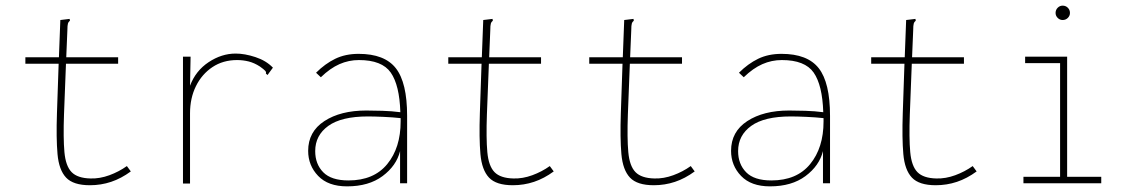

<svg xmlns="http://www.w3.org/2000/svg" viewBox="-20 -650 4040 681"><path d="M299 7Q240 7 214.5 -20Q189 -47 184 -103.5Q179 -160 182 -248L188 -424H70V-447H189L194 -579L219 -582L227 -583L228 -576Q223 -573 221 -566.5Q219 -560 219 -543L215 -447H399V-424H214L207 -244Q204 -160 208.5 -110.5Q213 -61 234 -39.5Q255 -18 301 -17Q334 -16 368 -28.5Q402 -41 430 -61L444 -42Q410 -17 374 -5Q338 7 299 7Z M629 -449H656L654 -346Q674 -399 720 -429.5Q766 -460 816 -460Q848 -460 886 -447.5Q924 -435 948 -410L934 -391L929 -384L923 -389Q925 -394 920.5 -399Q916 -404 902 -414Q882 -427 862 -432Q842 -437 821 -437Q771 -437 733.5 -412Q696 -387 675 -344.5Q654 -302 654 -248V1H629Z M1211 11Q1144 11 1108.5 -26Q1073 -63 1073 -115Q1073 -183 1130.5 -220.5Q1188 -258 1279 -258Q1302 -258 1336 -257Q1370 -256 1400 -252Q1397 -348 1366 -392.5Q1335 -437 1253 -437Q1217 -437 1184 -422.5Q1151 -408 1118 -376L1101 -392Q1133 -424 1169 -441.5Q1205 -459 1252 -459Q1344 -459 1384 -408Q1424 -357 1424 -239V0H1399V-114Q1386 -62 1337 -25.5Q1288 11 1211 11ZM1098 -114Q1098 -68 1126.5 -39Q1155 -10 1216 -10Q1306 -10 1353.5 -68Q1401 -126 1401 -219Q1401 -225 1401 -231Q1374 -234 1340.5 -235.5Q1307 -237 1285 -237Q1191 -237 1144.5 -203.5Q1098 -170 1098 -114Z M1799 7Q1740 7 1714.5 -20Q1689 -47 1684 -103.5Q1679 -160 1682 -248L1688 -424H1570V-447H1689L1694 -579L1719 -582L1727 -583L1728 -576Q1723 -573 1721 -566.5Q1719 -560 1719 -543L1715 -447H1899V-424H1714L1707 -244Q1704 -160 1708.5 -110.5Q1713 -61 1734 -39.5Q1755 -18 1801 -17Q1834 -16 1868 -28.5Q1902 -41 1930 -61L1944 -42Q1910 -17 1874 -5Q1838 7 1799 7Z M2299 7Q2240 7 2214.5 -20Q2189 -47 2184 -103.5Q2179 -160 2182 -248L2188 -424H2070V-447H2189L2194 -579L2219 -582L2227 -583L2228 -576Q2223 -573 2221 -566.5Q2219 -560 2219 -543L2215 -447H2399V-424H2214L2207 -244Q2204 -160 2208.5 -110.5Q2213 -61 2234 -39.5Q2255 -18 2301 -17Q2334 -16 2368 -28.5Q2402 -41 2430 -61L2444 -42Q2410 -17 2374 -5Q2338 7 2299 7Z M2711 11Q2644 11 2608.5 -26Q2573 -63 2573 -115Q2573 -183 2630.5 -220.5Q2688 -258 2779 -258Q2802 -258 2836 -257Q2870 -256 2900 -252Q2897 -348 2866 -392.5Q2835 -437 2753 -437Q2717 -437 2684 -422.5Q2651 -408 2618 -376L2601 -392Q2633 -424 2669 -441.5Q2705 -459 2752 -459Q2844 -459 2884 -408Q2924 -357 2924 -239V0H2899V-114Q2886 -62 2837 -25.5Q2788 11 2711 11ZM2598 -114Q2598 -68 2626.5 -39Q2655 -10 2716 -10Q2806 -10 2853.5 -68Q2901 -126 2901 -219Q2901 -225 2901 -231Q2874 -234 2840.5 -235.5Q2807 -237 2785 -237Q2691 -237 2644.5 -203.5Q2598 -170 2598 -114Z M3299 7Q3240 7 3214.5 -20Q3189 -47 3184 -103.5Q3179 -160 3182 -248L3188 -424H3070V-447H3189L3194 -579L3219 -582L3227 -583L3228 -576Q3223 -573 3221 -566.5Q3219 -560 3219 -543L3215 -447H3399V-424H3214L3207 -244Q3204 -160 3208.5 -110.5Q3213 -61 3234 -39.5Q3255 -18 3301 -17Q3334 -16 3368 -28.5Q3402 -41 3430 -61L3444 -42Q3410 -17 3374 -5Q3338 7 3299 7Z M3610 0V-23H3740V-426H3616V-449H3765V-23H3886V0ZM3749 -579Q3739 -579 3731.5 -586.5Q3724 -594 3724 -604Q3724 -615 3731.5 -622.5Q3739 -630 3749 -630Q3760 -630 3767.5 -622.5Q3775 -615 3775 -604Q3775 -594 3767.5 -586.5Q3760 -579 3749 -579Z"/></svg>

Font: Inconsolata ExtraLight
Style: Regular
Weight: 200
Monospace: yes
Designer: Raph Levien, Cyreal, Brenton Simpson
Foundry: Raph Levien, Cyreal, Google
Version: Version 3.001; ttfautohint (v1.8.2.53-6de2)